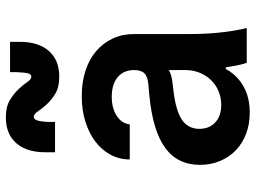

<svg xmlns="http://www.w3.org/2000/svg" viewBox="-126 -716 853 640"><g transform="rotate(-90 300.0 -396.5)"><path d="M386 -375Q386 -352 375 -341Q364 -330 338 -328L305 -325Q185 -314 127.5 -272.5Q70 -231 70 -156Q70 -119 83 -88.5Q96 -58 119 -36Q142 -14 174 -2Q206 10 245 10Q286 10 318 -4Q350 -18 372 -44Q394 -70 406 -107.5Q418 -145 418 -193L365 -70H395Q398 -50 401.5 -32.5Q405 -15 410 0H526Q516 -42 511 -90Q506 -138 506 -193V-376Q506 -415 491 -447Q476 -479 449 -502Q422 -525 384 -537.5Q346 -550 299 -550Q253 -550 214.5 -538Q176 -526 148 -505Q120 -484 104 -454.5Q88 -425 88 -390H205Q208 -417 233.5 -433.5Q259 -450 297 -450Q339 -450 362.5 -430Q386 -410 386 -375ZM386 -292V-204Q386 -179 377 -157Q368 -135 352.5 -119Q337 -103 315.5 -94Q294 -85 270 -85Q233 -85 211.5 -105Q190 -125 190 -158Q190 -195 219.5 -215.5Q249 -236 315 -244L347 -248Q389 -253 408 -278.5Q427 -304 427 -352ZM112 -639H213V-660Q214 -686 218 -698Q222 -710 230 -710Q239 -710 248 -696.5Q257 -683 271 -667.5Q285 -652 306.5 -638.5Q328 -625 364 -625Q419 -625 449.5 -659.5Q480 -694 480 -756V-789H379V-768Q378 -741 375 -729.5Q372 -718 364 -718Q355 -718 346 -731.5Q337 -745 322.5 -760.5Q308 -776 286 -789.5Q264 -803 228 -803Q173 -803 142.5 -768.5Q112 -734 112 -672Z"/></g></svg>

Font: CommitMonoV143 ExtLt
Style: Regular
Weight: 200
Monospace: yes
Designer: Eigil Nikolajsen
Foundry: Eigil Nikolajsen
Version: Version 1.143